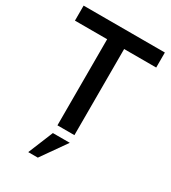

<svg xmlns="http://www.w3.org/2000/svg" viewBox="-219 -809 1022 1146"><g transform="rotate(30 292.5 -236.0)"><path d="M234 0V-593.5H12V-697H572V-593.5H351V0ZM163 225.5 233.5 53.5H350L229 225.5Z"/></g></svg>

Font: HK Grotesk SemiBold
Style: Regular
Weight: 600
Designer: Alfredo Marco Pradil
Foundry: Hanken Design Co.
Version: Version 3.001;FEAKit 1.0